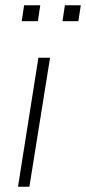

<svg xmlns="http://www.w3.org/2000/svg" viewBox="-20 -705 325 725"><path d="M48 0 125 -487H169L91 0ZM216 -625 225 -685H285L276 -625ZM62 -625 71 -685H132L123 -625Z"/></svg>

Font: Nunito Sans 10pt SemiCondensed ExtraLight
Style: Italic
Weight: 250
Width: 4
Italic angle: -9°
Designer: Vernon Adams
Foundry: Vernon Adams
Version: Version 3.101;gftools[0.9.27]